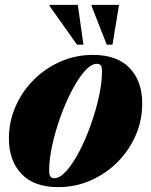

<svg xmlns="http://www.w3.org/2000/svg" viewBox="-20 -752 620 787"><path d="M360.5 -527Q460.5 -527 511.8 -472.8Q563 -418.5 563 -328Q563 -258.5 536 -196.8Q509 -135 461.2 -87.2Q413.5 -39.5 351.2 -12.2Q289 15 219 15Q119.5 15 68 -39.2Q16.5 -93.5 16.5 -184Q16.5 -253.5 43.5 -315.2Q70.5 -377 118.2 -424.8Q166 -472.5 228.2 -499.8Q290.5 -527 360.5 -527ZM202.5 -21.5Q225.5 -21.5 252.2 -51.5Q279 -81.5 304.8 -130.8Q330.5 -180 351.5 -238.5Q372.5 -297 385.2 -354.8Q398 -412.5 398 -459Q398 -478 392.8 -484.2Q387.5 -490.5 377 -490.5Q354 -490.5 327.2 -460.5Q300.5 -430.5 274.8 -381.2Q249 -332 228 -273.5Q207 -215 194.2 -157.2Q181.5 -99.5 181.5 -53Q181.5 -34.5 186.8 -28Q192 -21.5 202.5 -21.5ZM322 -569H295.5L183.5 -727V-732H299ZM441 -569H417.5L355.5 -727V-732H468Z"/></svg>

Font: Newsreader 72pt ExtraBold
Style: Italic
Weight: 800
Italic angle: -17°
Designer: Hugues Gentile
Foundry: Production Type
Version: Version 1.003; ttfautohint (v1.8.3)